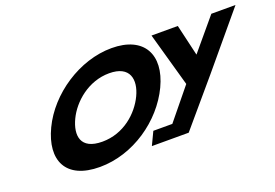

<svg xmlns="http://www.w3.org/2000/svg" viewBox="-113 -1174 2181 1523"><g transform="rotate(-20 977.5 -412.5)"><path d="M1246.1 -825 1373.8 -370 1161.6 -110H1001.2L948.9 0H1071.9H1259.9L1579.6 -376L1955.1 -825H1751.1L1529.6 -561L1468.1 -825ZM249.5 -413C134.9 -172 218 15 506.7 15C788.2 15 1055.2 -172 1169.7 -413C1284.3 -654 1186.7 -840 913.2 -840C641.5 -840 364.1 -654 249.5 -413ZM452.5 -413C511 -536 651.7 -659 827.2 -659C1003.8 -659 1025.2 -536 966.7 -413C908.3 -290 774.8 -167 593.3 -167C406.9 -167 394 -290 452.5 -413Z"/></g></svg>

Font: Hussar
Style: BdSuprExtOblFive
Weight: 700
Foundry: Cannot Into Space Fonts
Version: Version 2.00